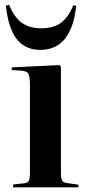

<svg xmlns="http://www.w3.org/2000/svg" viewBox="-20 -800 381 820"><path d="M151.9 -586.9Q122.1 -586.9 98.6 -596.9Q75.2 -606.9 59.6 -623.5Q43.9 -640.1 32.5 -665Q21 -689.9 14.9 -716.3Q8.8 -742.7 4.9 -775.9L19 -779.8Q40 -727.1 72.5 -703.1Q105 -679.2 155.8 -679.2Q209.5 -679.2 241.5 -703.6Q273.4 -728 293 -777.8L305.2 -774.9Q301.3 -734.9 291.5 -702.6Q281.7 -670.4 264.2 -643.6Q246.6 -616.7 218 -601.8Q189.5 -586.9 151.9 -586.9ZM36.1 0V-12.2L83 -17.1Q98.1 -18.6 103 -27.6Q107.9 -36.6 107.9 -63V-437Q107.9 -472.2 101.6 -484.1Q95.2 -496.1 73.2 -498L29.8 -501L30.8 -512.2L232.9 -522L240.2 -516.1V-61Q240.2 -37.1 245.8 -28.3Q251.5 -19.5 267.1 -18.1L314.9 -11.2V0Z"/></svg>

Font: Display Semibold
Style: Regular
Weight: 600
Designer: Latin by Veronika Burian and Jose Scaglione. Greek by Irene Vlachou. Cyrillic by Vera Evstafieva.
Foundry: TypeTogether
Version: Version 3.002